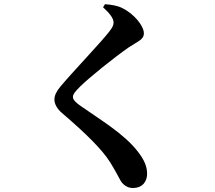

<svg xmlns="http://www.w3.org/2000/svg" viewBox="-20 -839 1040 930"><path d="M622.9 71.6C674.9 71.6 692.5 34.9 692.5 2.8C692.5 -31.5 679.9 -64 645.4 -107.7C577 -193.8 465 -259.3 369.2 -326.8C348.4 -341.5 333.3 -354.9 333.3 -369.4C333.3 -381.8 342.7 -394.8 369 -420.6C411.5 -462.6 529.8 -558.2 602.8 -609C646.2 -638.4 676.9 -646.4 676.9 -677.8C676.9 -713.1 630.1 -771.4 572.7 -799.8C548.4 -812 519.5 -816.3 488.6 -818.7L479.2 -803.8C507.7 -777.7 530.1 -751.9 530.1 -730.4C530.1 -716.4 524.1 -705.2 509 -685.7C470.2 -635 326.3 -484.5 273 -420.2C252.4 -395.3 243.6 -376.5 243.6 -356.2C243.6 -336.8 255.4 -312.4 279.9 -291.9C397.1 -191.5 475.1 -114.5 514.2 -51.9C540.7 -8.7 551.9 14.4 564.1 36.3C575.7 55.3 596.3 71.6 622.9 71.6Z"/></svg>

Font: Source Han Serif TW VF
Style: Regular
Weight: 250
Designer: Ryoko NISHIZUKA 西塚涼子 (kana & ideographs); Frank Grießhammer (Latin, Greek & Cyrillic); Wenlong ZHANG 张文龙 (bopomofo); San
Foundry: Adobe
Version: Version 2.002;hotconv 1.1.0;makeotfexe 2.6.0